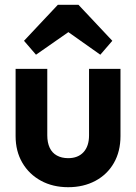

<svg xmlns="http://www.w3.org/2000/svg" viewBox="-20 -770 568 800"><path d="M264 10Q200 10 150.5 -17Q101 -44 73 -92Q45 -140 45 -203V-483H177V-206Q177 -176 187 -154.5Q197 -133 217 -122Q237 -111 264 -111Q305 -111 328 -136Q351 -161 351 -206V-483H482V-203Q482 -139 454.5 -91Q427 -43 377.5 -16.5Q328 10 264 10ZM130 -542 80 -600 221 -750H307L448 -600L398 -542L217 -670L312 -669Z"/></svg>

Font: Outfit Thin SemiBold
Style: Regular
Weight: 600
Version: Version 1.100;gftools[0.9.27]